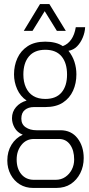

<svg xmlns="http://www.w3.org/2000/svg" viewBox="-20 -743 439 945"><path d="M143 182Q106 182 77.5 164.5Q49 147 32.5 116Q16 85 16 47Q16 3 36.5 -30.5Q57 -64 92 -80Q65 -91 52 -114Q39 -137 39 -161Q39 -193 59 -216Q79 -239 111 -248Q80 -269 64.5 -304Q49 -339 49 -377Q49 -420 65.5 -456.5Q82 -493 116 -515.5Q150 -538 203 -538Q229 -538 251 -532.5Q273 -527 289 -516Q314 -525 330.5 -548.5Q347 -572 353 -609H399Q398 -584 387.5 -558.5Q377 -533 359.5 -515Q342 -497 317 -493Q337 -468 346.5 -438.5Q356 -409 356 -377Q356 -333 339.5 -296.5Q323 -260 289.5 -238Q256 -216 202 -216H146Q120 -216 102.5 -202Q85 -188 85 -159Q85 -131 106.5 -116.5Q128 -102 159 -102H277Q331 -102 361.5 -62.5Q392 -23 392 35Q392 76 375 109.5Q358 143 328.5 162.5Q299 182 257 182ZM147 142H254Q281 142 301.5 128Q322 114 333.5 91.5Q345 69 345 42Q345 -3 325 -31Q305 -59 270 -59H147Q109 -59 85.5 -29.5Q62 0 62 42Q62 87 85 114.5Q108 142 147 142ZM203 -256Q256 -256 283 -288Q310 -320 310 -376Q310 -433 283 -465.5Q256 -498 203 -498Q150 -498 122.5 -465.5Q95 -433 95 -376Q95 -340 107.5 -312.5Q120 -285 144 -270.5Q168 -256 203 -256ZM97 -591 177 -723H223L304 -591H260L187 -709H213L140 -591Z"/></svg>

Font: Archivo Condensed Thin
Style: Regular
Weight: 250
Width: 3
Designer: Hector Gatti
Foundry: Omnibus-Type
Version: Version 2.001